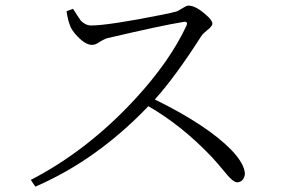

<svg xmlns="http://www.w3.org/2000/svg" viewBox="-20 -700 1040 697"><path d="M221.7 -659.2 245.1 -668Q269.5 -629.9 273.4 -625Q290 -608.4 308.6 -607.4Q373 -607.4 568.4 -646.5Q602.5 -653.3 620.1 -658.2Q625 -659.2 650.4 -674.8Q658.2 -679.7 664.1 -679.7Q690.4 -679.7 728.5 -645.5Q751 -626 751 -614.3Q751 -604.5 731.4 -589.8Q716.8 -578.1 710.9 -569.3Q616.2 -420.9 542 -338.9Q731.4 -246.1 820.3 -155.3Q868.2 -104.5 869.1 -68.4Q865.2 -40 841.8 -38.1Q827.1 -38.1 803.7 -66.4Q766.6 -111.3 748 -130.9Q640.6 -244.1 518.6 -314.5Q332 -119.1 108.4 -22.5L91.8 -46.9Q297.9 -153.3 471.7 -341.8Q596.7 -477.5 657.2 -607.4Q663.1 -621.1 649.4 -621.1Q646.5 -620.1 644.5 -620.1Q570.3 -608.4 370.1 -561.5Q358.4 -558.6 334 -543Q324.2 -537.1 313.5 -537.1Q287.1 -537.1 252 -578.1Q242.2 -589.8 237.3 -599.6Q225.6 -627 221.7 -659.2Z"/></svg>

Font: GenYoMin JP Light
Style: Regular
Weight: 300
Version: Version 1.001;PS 1;hotconv 16.6.51;makeotf.lib2.5.65220 DEVE